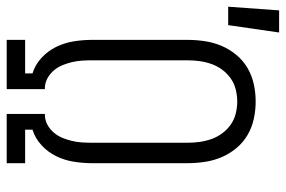

<svg xmlns="http://www.w3.org/2000/svg" viewBox="-193 -693 853 573"><g transform="rotate(90 233.5 -406.5)"><path d="M66 0V-55H166V-77Q140 -85 119.5 -104Q99 -123 87 -147.5Q75 -172 70.5 -199.5Q66 -227 66 -254V-540Q66 -566 70 -592Q74 -618 84 -641.5Q94 -665 111 -685.5Q128 -706 150.5 -719Q173 -732 198.5 -737.5Q224 -743 250 -743Q276 -743 301.5 -737.5Q327 -732 349.5 -719Q372 -706 389 -685.5Q406 -665 416 -641.5Q426 -618 430 -592Q434 -566 434 -540V-254Q434 -227 429.5 -199.5Q425 -172 413 -147.5Q401 -123 380.5 -104Q360 -85 334 -77V-55H434V0H287V-114H293Q308 -115 321 -122.5Q334 -130 343.5 -141.5Q353 -153 358.5 -166.5Q364 -180 367.5 -194.5Q371 -209 372 -224Q373 -239 373 -254V-540Q373 -558 370.5 -576Q368 -594 362 -611Q356 -628 345 -643Q334 -658 319 -668.5Q304 -679 286 -683.5Q268 -688 250 -688Q232 -688 214 -683.5Q196 -679 181 -668.5Q166 -658 155 -643Q144 -628 138 -611Q132 -594 129.5 -576Q127 -558 127 -540V-254Q127 -239 128 -224Q129 -209 132.5 -194.5Q136 -180 141.5 -166.5Q147 -153 156.5 -141.5Q166 -130 179 -122.5Q192 -115 207 -114H213V0ZM-33 -661 -22 -813H44L22 -661Z"/></g></svg>

Font: Iosevka Curly Light
Style: Regular
Weight: 300
Monospace: yes
Designer: Belleve Invis
Foundry: Belleve Invis
Version: Version 22.1.2; ttfautohint (v1.8.4)